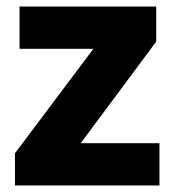

<svg xmlns="http://www.w3.org/2000/svg" viewBox="-20 -570 538 590"><path d="M470 0H26V-99L267 -420H40V-550H460V-442L228 -130H470Z"/></svg>

Font: Noto Kufi Arabic ExtraBold
Style: Regular
Weight: 800
Designer: Monotype Design Team, David Williams, Khaled Hosny
Foundry: Google LLC
Version: Version 2.109; ttfautohint (v1.8.4.7-5d5b)